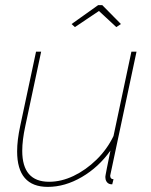

<svg xmlns="http://www.w3.org/2000/svg" viewBox="-20 -721 591 751"><path d="M167 10Q47 10 47 -129Q47 -151 50 -175.5Q53 -200 59 -228L121 -519H141L79 -228Q67 -173 67 -131Q67 -10 172 -10Q220 -10 268 -33Q316 -56 357.5 -96.5Q399 -137 424 -189L494 -519H514L418 -67Q416 -56 413.5 -46Q411 -36 411 -34Q411 -20 424 -20L419 0Q415 0 412 -0.5Q409 -1 407 -2Q400 -5 396 -12Q392 -19 392 -29Q392 -31 393 -36.5Q394 -42 398 -63Q402 -84 412 -132Q366 -67 300 -28.5Q234 10 167 10ZM260 -627 364 -701H380L453 -627L435 -615L367 -678L273 -615Z"/></svg>

Font: Raleway Thin
Style: Italic
Weight: 100
Italic angle: -12°
Designer: Matt McInerney, Pablo Impallari, Rodrigo Fuenzalida
Foundry: Matt McInerney, Pablo Impallari, Rodrigo Fuenzalida
Version: Version 4.026